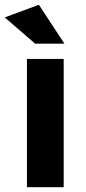

<svg xmlns="http://www.w3.org/2000/svg" viewBox="-39 -785 361 805"><path d="M-19 -712 124 -765 231 -602H108ZM74 0V-538H228V0Z"/></svg>

Font: Trueno
Style: SBd
Weight: 600
Designer: Julieta Ulanovsky
Foundry: Julieta Ulanovsky
Version: Version 3.001b